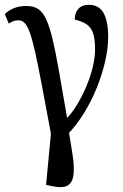

<svg xmlns="http://www.w3.org/2000/svg" viewBox="-31 -564 514 804"><path d="M185 215 162 210 184 -23 253 -40Q265 32 273 84.5Q281 137 276.5 169.5Q272 202 251 213.5Q230 225 185 215ZM183 0Q160 -124 144 -208.5Q128 -293 116 -346.5Q104 -400 93.5 -428.5Q83 -457 72 -468Q61 -479 46 -479Q36 -479 26.5 -476Q17 -473 6 -465L-11 -505Q8 -523 30.5 -531Q53 -539 80 -539Q109 -539 128.5 -526.5Q148 -514 162 -484Q176 -454 189 -400.5Q202 -347 216 -266Q230 -185 250 -70Q273 -94 294 -129.5Q315 -165 331.5 -204.5Q348 -244 357.5 -283.5Q367 -323 367 -357Q367 -403 358 -427Q349 -451 330.5 -463Q312 -475 282 -482Q282 -511 297.5 -527.5Q313 -544 340 -544Q384 -544 403 -509Q422 -474 422 -409Q422 -363 409.5 -308Q397 -253 374.5 -197Q352 -141 320.5 -90Q289 -39 251 0Z"/></svg>

Font: Noto Serif Condensed
Style: Regular
Weight: 400
Width: 3
Designer: Monotype Design Team
Foundry: Monotype Imaging Inc.
Version: Version 2.015